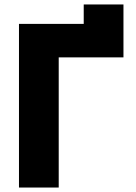

<svg xmlns="http://www.w3.org/2000/svg" viewBox="-20 -840 610 860"><path d="M65 0V-733H355V-820H533V-583H243V0Z"/></svg>

Font: Kreadon
Style: Regular
Weight: 400
Designer: kohakuno
Foundry: StudioGnu
Version: Version 1.000;Glyphs 3.1.2 (3151)